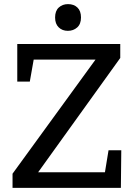

<svg xmlns="http://www.w3.org/2000/svg" viewBox="-20 -914 659 934"><path d="M41 0V-69L454 -637L465 -624H121L146 -636L125 -517H64V-700H565V-632L154 -60L149 -76H512L488 -61L508 -183H570L568 0ZM310 -764Q283 -764 265.5 -781Q248 -798 248 -829Q248 -861 266 -877.5Q284 -894 311 -894Q339 -894 356.5 -877.5Q374 -861 374 -829Q374 -797 355.5 -780.5Q337 -764 310 -764Z"/></svg>

Font: Bitter Thin Medium
Style: Regular
Weight: 500
Version: Version 3.021